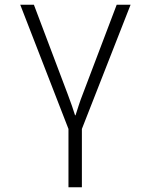

<svg xmlns="http://www.w3.org/2000/svg" viewBox="-20 -552 640 816"><path d="M328 244V-4L535 -532H476L331 -150Q323 -130 315 -105.5Q307 -81 301 -62H299Q288 -98 268 -151L124 -532H66L271 -4V244Z"/></svg>

Font: Noto Sans Mono UI Light
Style: Regular
Weight: 300
Designer: Monotype Design team
Foundry: Monotype Imaging Inc.
Version: 1.000